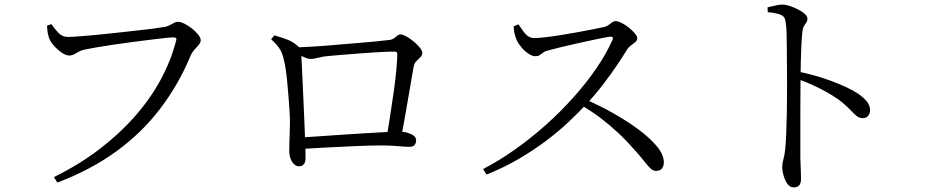

<svg xmlns="http://www.w3.org/2000/svg" viewBox="-20 -778 4040 837"><path d="M215 -6Q323 -59 410.5 -125.5Q498 -192 565.5 -268Q633 -344 678.5 -427Q724 -510 747 -598Q751 -610 747 -612.5Q743 -615 735 -615Q724 -615 696 -612Q668 -609 629 -604Q590 -599 547.5 -593.5Q505 -588 465.5 -582Q426 -576 395 -570.5Q364 -565 350 -562Q330 -558 313.5 -547Q297 -536 282 -536Q267 -536 248.5 -549Q230 -562 215 -579Q200 -596 195 -609Q191 -620 188.5 -632.5Q186 -645 185 -666L204 -673Q216 -655 233.5 -636Q251 -617 277 -617Q292 -617 324.5 -619.5Q357 -622 401 -626Q445 -630 492 -635.5Q539 -641 582 -645.5Q625 -650 656.5 -654.5Q688 -659 700 -661Q713 -664 722.5 -669.5Q732 -675 740 -679Q748 -683 756 -683Q767 -683 783.5 -675Q800 -667 816.5 -654Q833 -641 844 -627Q855 -613 855 -603Q855 -592 846 -582Q837 -572 826.5 -560Q816 -548 809 -531Q757 -407 677.5 -303Q598 -199 487.5 -118.5Q377 -38 230 18Z M1665 -175Q1672 -217 1680.5 -271Q1689 -325 1696.5 -378.5Q1704 -432 1708 -476Q1712 -520 1712 -542Q1712 -553 1700 -553Q1676 -553 1636.5 -551Q1597 -549 1553 -545.5Q1509 -542 1471.5 -539Q1434 -536 1413 -534Q1388 -532 1368 -526.5Q1348 -521 1334 -521Q1321 -521 1300.5 -531Q1280 -541 1268 -549V-571Q1293 -572 1337 -574.5Q1381 -577 1433 -581.5Q1485 -586 1534 -590Q1583 -594 1620 -597.5Q1657 -601 1669 -603Q1687 -604 1696 -610Q1705 -616 1711.5 -622Q1718 -628 1727 -628Q1736 -628 1752 -619Q1768 -610 1783.5 -597Q1799 -584 1810 -570.5Q1821 -557 1821 -548Q1821 -537 1813 -529Q1805 -521 1796.5 -513Q1788 -505 1784 -491Q1781 -473 1774.5 -437Q1768 -401 1760.5 -356Q1753 -311 1744.5 -263.5Q1736 -216 1728 -174ZM1282 -53Q1273 -53 1263 -61.5Q1253 -70 1247 -85.5Q1241 -101 1241 -121Q1241 -131 1241.5 -152.5Q1242 -174 1243 -199Q1244 -224 1244 -246Q1244 -269 1242 -298Q1240 -327 1237.5 -359Q1235 -391 1232 -422Q1229 -453 1225 -479.5Q1221 -506 1216 -523Q1210 -550 1196.5 -569Q1183 -588 1162 -607L1176 -624Q1207 -615 1233.5 -605Q1260 -595 1284 -572Q1290 -566 1291 -561Q1292 -556 1293 -546Q1294 -532 1295.5 -500Q1297 -468 1299 -426Q1301 -384 1303 -337.5Q1305 -291 1307 -246Q1309 -201 1310 -166Q1311 -144 1311.5 -127.5Q1312 -111 1312 -90Q1312 -72 1305 -62.5Q1298 -53 1282 -53ZM1281 -178Q1318 -180 1366.5 -183.5Q1415 -187 1467.5 -190.5Q1520 -194 1569 -197Q1618 -200 1657.5 -202Q1697 -204 1720 -204Q1741 -204 1757.5 -199Q1774 -194 1784 -186Q1794 -178 1794 -167Q1794 -154 1787.5 -146Q1781 -138 1765 -138Q1749 -138 1714 -141Q1679 -144 1644 -144Q1602 -144 1541 -141.5Q1480 -139 1412 -135.5Q1344 -132 1281 -128Z M2086 -41Q2157 -78 2226 -127Q2295 -176 2359 -233Q2423 -290 2479 -352.5Q2535 -415 2579 -479Q2623 -543 2650 -604Q2657 -620 2638 -618Q2612 -614 2575 -606Q2538 -598 2499.5 -589.5Q2461 -581 2427.5 -573Q2394 -565 2373 -559Q2358 -556 2349 -549.5Q2340 -543 2333 -538Q2326 -533 2314 -533Q2300 -533 2283 -544.5Q2266 -556 2252.5 -572.5Q2239 -589 2233 -602Q2229 -611 2224.5 -626.5Q2220 -642 2219 -663L2240 -672Q2249 -660 2258.5 -645.5Q2268 -631 2280.5 -621.5Q2293 -612 2309 -612Q2325 -612 2356 -615.5Q2387 -619 2424.5 -625Q2462 -631 2500 -638Q2538 -645 2569 -651Q2600 -657 2616 -661Q2627 -664 2634.5 -670Q2642 -676 2649 -681Q2656 -686 2663 -686Q2674 -686 2690 -678Q2706 -670 2721.5 -657.5Q2737 -645 2747.5 -632.5Q2758 -620 2758 -612Q2758 -602 2750 -595Q2742 -588 2732 -581Q2722 -574 2715 -564Q2698 -536 2671.5 -496.5Q2645 -457 2611.5 -413Q2578 -369 2539 -327Q2505 -290 2460.5 -248Q2416 -206 2361 -164.5Q2306 -123 2241 -85Q2176 -47 2101 -17ZM2840 -33Q2827 -33 2815.5 -44Q2804 -55 2788.5 -75Q2773 -95 2746 -125Q2711 -165 2674.5 -199Q2638 -233 2597.5 -264Q2557 -295 2507 -323L2527 -347Q2590 -320 2651.5 -285.5Q2713 -251 2763.5 -213.5Q2814 -176 2844 -139.5Q2874 -103 2874 -70Q2874 -55 2866 -44Q2858 -33 2840 -33Z M3440 39Q3424 39 3413 24Q3402 9 3396 -12Q3390 -33 3390 -50Q3390 -66 3395 -83Q3400 -100 3403 -128Q3406 -156 3407.5 -197.5Q3409 -239 3410 -284.5Q3411 -330 3411 -372Q3411 -414 3411 -442Q3411 -473 3410.5 -506.5Q3410 -540 3410 -573Q3410 -606 3409 -634.5Q3408 -663 3405 -681Q3403 -705 3385 -713Q3367 -721 3327 -725L3326 -746Q3346 -750 3361 -754Q3376 -758 3390 -758Q3406 -758 3424.5 -751.5Q3443 -745 3460.5 -736Q3478 -727 3489 -716.5Q3500 -706 3500 -697Q3500 -687 3495.5 -680.5Q3491 -674 3485.5 -665.5Q3480 -657 3478 -640Q3475 -614 3473.5 -579Q3472 -544 3471 -508.5Q3470 -473 3470 -445Q3470 -424 3469.5 -382.5Q3469 -341 3469 -289.5Q3469 -238 3469 -186Q3469 -134 3469 -90Q3470 -57 3471 -34.5Q3472 -12 3472 1Q3472 21 3464 30Q3456 39 3440 39ZM3741 -263Q3729 -263 3719.5 -269Q3710 -275 3699.5 -286Q3689 -297 3674 -311.5Q3659 -326 3637 -343Q3601 -368 3557.5 -390.5Q3514 -413 3459 -433V-466Q3534 -451 3604 -425Q3674 -399 3717 -372Q3740 -357 3756.5 -338.5Q3773 -320 3773 -297Q3773 -284 3765 -273.5Q3757 -263 3741 -263Z"/></svg>

Font: Noto Serif SC
Style: Regular
Weight: 400
Designer: Ryoko NISHIZUKA 西塚涼子 (kana & ideographs); Frank Grießhammer (Latin, Greek & Cyrillic); Wenlong ZHANG 张文龙 (bopomofo); San
Foundry: Adobe
Version: Version 2.002-H1;hotconv 1.1.0;makeotfexe 2.6.0